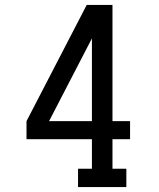

<svg xmlns="http://www.w3.org/2000/svg" viewBox="-20 -755 640 775"><path d="M295 0V-74H351V-193H87V-266L330 -735H434V-266H505V-193H434V-74H490V0ZM178 -266H351V-600Z"/></svg>

Font: Iosevka Plex Etoile
Style: Regular
Weight: 400
Designer: Belleve Invis
Foundry: Belleve Invis
Version: Version 25.1.1; ttfautohint (v1.8.4)